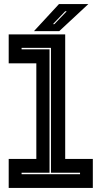

<svg xmlns="http://www.w3.org/2000/svg" viewBox="-20 -918 496 938"><path d="M22.5 0V-141.5H157.5V-608.5H22.5V-750H298.5V-141.5H433.5V0ZM85.5 -67H371V-74H229V-684H85.5V-677H222V-74H85.5ZM146 -766 268 -898H411.5L269.5 -766ZM238.5 -800H245.5L306 -863H298.5Z"/></svg>

Font: Tourney Thin ExtraBold
Style: Regular
Weight: 800
Version: Version 1.015